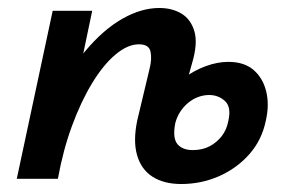

<svg xmlns="http://www.w3.org/2000/svg" viewBox="-20 -448 724 481"><path d="M434 13Q391 13 362.5 -5Q334 -23 323.5 -59Q313 -95 324 -147L355 -277Q361 -301 357 -319Q353 -337 328 -337Q300 -337 269.5 -311.5Q239 -286 211 -240Q183 -194 160.5 -133Q138 -72 125 0H51Q75 -107 112 -187Q149 -267 194 -320.5Q239 -374 286.5 -401Q334 -428 379 -428Q411 -428 434.5 -414Q458 -400 467 -369.5Q476 -339 461 -289L419 -139Q412 -102 424.5 -87Q437 -72 463 -72Q487 -72 505 -81.5Q523 -91 535.5 -107Q548 -123 552 -145Q560 -180 543.5 -195Q527 -210 504 -210Q490 -210 476.5 -205Q463 -200 451.5 -190.5Q440 -181 431.5 -168Q423 -155 419 -139H358Q371 -175 392.5 -204Q414 -233 440.5 -252.5Q467 -272 496 -282.5Q525 -293 552 -293Q592 -293 615.5 -272.5Q639 -252 647 -218.5Q655 -185 646 -146Q636 -97 604.5 -61.5Q573 -26 528.5 -6.5Q484 13 434 13ZM22 0 112 -421H211L123 0Z"/></svg>

Font: Ysabeau Office
Style: Bold Italic
Weight: 700
Italic angle: -12°
Designer: Christian Thalmann (Catharsis Fonts)
Version: Version 2.001;gftools[0.9.30]; featfreeze: tnum,lnum,ss02